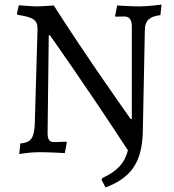

<svg xmlns="http://www.w3.org/2000/svg" viewBox="-20 -665 759 839"><path d="M441 154C554 112 600 43 604 -86L613 -536C614 -575 633 -593 681 -599L686 -645C686 -645 629 -637 587 -637C554 -637 492 -641 492 -641L483 -596L485 -592C485 -592 505 -593 523 -593C545 -593 556 -579 556 -550V-145H551C551 -145 356 -419 215 -641C215 -641 157 -637 143 -637C122 -637 62 -642 62 -642L54 -605L57 -600C127 -590 144 -577 144 -538L132 -124C129 -60 115 -42 69 -38L64 8C64 8 111 0 151 0C198 0 263 4 263 4L272 -42L269 -46C269 -46 229 -44 219 -44C196 -44 188 -54 188 -84L193 -511H198C198 -511 356 -289 539 -8C525 47 492 84 427 113L424 121Z"/></svg>

Font: Alegreya SC
Style: Regular
Weight: 400
Designer: Juan Pablo del Peral
Foundry: Huerta Tipografica
Version: Version 2.007;PS 002.007;hotconv 1.0.88;makeotf.lib2.5.64775